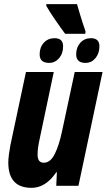

<svg xmlns="http://www.w3.org/2000/svg" viewBox="-20 -895 514 925"><path d="M391 -732 392 -744Q377 -787 367.5 -819Q358 -851 351 -875H203V-867Q216 -843 245.5 -800Q275 -757 294 -732ZM459 -672Q459 -711 418 -711Q387 -711 367 -689Q347 -667 347 -633Q347 -592 392 -592Q421 -592 440 -615Q459 -638 459 -672ZM284 -672Q284 -711 243 -711Q211 -711 191 -689Q171 -667 171 -633Q171 -592 217 -592Q245 -592 264.5 -614.5Q284 -637 284 -672ZM251 -65H254L251 0H358L474 -548H340L279 -263Q265 -196 244 -153.5Q223 -111 191 -111Q161 -111 161 -150Q161 -182 172 -230L239 -548H105L30 -195Q26 -173 23 -151Q20 -129 20 -112Q20 10 132 10Q200 10 251 -65Z"/></svg>

Font: Noto Sans UI Condensed ExtraBold
Style: Italic
Weight: 800
Width: 3
Designer: Monotype Design Team
Foundry: Monotype Imaging Inc.
Version: 1.001